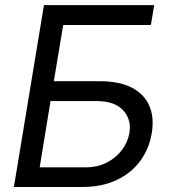

<svg xmlns="http://www.w3.org/2000/svg" viewBox="-20 -748 677 768"><path d="M35.6 0 155.8 -727.5H596.7L583.5 -647.9H232.9L195.3 -423.3H377.4Q456.5 -423.3 506.6 -397.7Q556.6 -372.1 577.1 -325.2Q597.7 -278.3 586.9 -214.8Q576.2 -151.4 540 -103Q503.9 -54.7 445.3 -27.3Q386.7 0 308.1 0ZM138.7 -78.6H320.8Q370.6 -78.6 408 -98.1Q445.3 -117.7 468.5 -149.2Q491.7 -180.7 497.6 -215.8Q506.8 -268.6 473.1 -306.2Q439.5 -343.8 364.7 -343.8H182.1Z"/></svg>

Font: Inter 24pt
Style: Italic
Weight: 400
Italic angle: -9.3988°
Designer: Rasmus Andersson
Foundry: rsms
Version: Version 4.001;git-66647c0bb